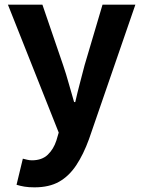

<svg xmlns="http://www.w3.org/2000/svg" viewBox="-20 -580 614 824"><path d="M128 224Q103 224 85 221Q67 218 51 213L78 101Q86 103 96.5 105.5Q107 108 117 108Q160 108 185 84Q210 60 222 23L232 -11L14 -560H162L251 -300Q264 -262 275 -222Q286 -182 298 -142H303Q312 -182 322.5 -221.5Q333 -261 343 -300L420 -560H561L362 17Q338 83 307 129.5Q276 176 233.5 200Q191 224 128 224Z"/></svg>

Font: Noto Sans HK Thin
Style: Bold
Weight: 700
Version: Version 2.004-H2;hotconv 1.0.118;makeotfexe 2.5.65603